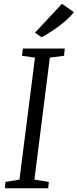

<svg xmlns="http://www.w3.org/2000/svg" viewBox="-20 -1001 412 1021"><path d="M6 0 9 -33.5 83.5 -46 166 -694.5 97 -704.5 101.5 -743H324.5L320.5 -704.5L245 -694.5L163 -46L239.5 -33.5L236.5 0ZM201.5 -803 166 -827 309.5 -981 372.5 -936.5Q355.5 -913 324.5 -886.8Q293.5 -860.5 260 -838.2Q226.5 -816 201.5 -803Z"/></svg>

Font: Merriweather 28pt Light
Style: Italic
Weight: 300
Italic angle: -7.8°
Version: Version 2.101